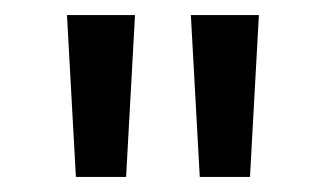

<svg xmlns="http://www.w3.org/2000/svg" viewBox="-20 -762 428 252"><path d="M145.5 -529.8H79.6L67.9 -742.2H157.2ZM308.1 -529.8H242.2L230.5 -742.2H319.8Z"/></svg>

Font: Kumbh Sans SemiBold
Style: Regular
Weight: 600
Version: Version 1.005